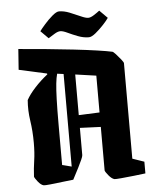

<svg xmlns="http://www.w3.org/2000/svg" viewBox="-56 -841 730 899"><g transform="rotate(-5 309.5 -391.5)"><path d="M73 -393Q87 -419 114.5 -449Q142 -479 175 -505L174 -509L43 -538L50 -635Q111 -630 178 -623.5Q245 -617 307 -610Q369 -603 417 -596Q465 -589 487 -584Q491 -584 503 -571Q515 -558 526 -544Q537 -530 537 -526V-77L592 -58V-3Q570 0 537.5 3.5Q505 7 478 9.5Q451 12 445 11Q432 7 418.5 -9.5Q405 -26 403 -33V-238L305 -242V-114Q305 -108 298 -92.5Q291 -77 281 -57L253 -3Q231 -1 200 3Q169 7 144 9.5Q119 12 113 11Q100 8 86.5 -9Q73 -26 71 -33Q73 -72 78.5 -108Q84 -144 84 -191Q84 -246 76.5 -295.5Q69 -345 73 -393ZM207 -76 251 -65V-500L221 -504Q216 -486 213 -458.5Q210 -431 208.5 -384.5Q207 -338 207 -263.5Q207 -189 207 -76ZM403 -479 305 -493V-302L403 -306ZM384 -661Q359 -661 333 -671Q307 -681 286 -691Q265 -701 253 -701Q241 -701 225 -691Q209 -681 196 -673L160 -709Q168 -720 186 -740.5Q204 -761 223.5 -777.5Q243 -794 255 -794Q278 -794 304.5 -783.5Q331 -773 354 -762.5Q377 -752 389 -752Q400 -752 415 -761.5Q430 -771 443 -781L480 -744Q473 -733 454.5 -713Q436 -693 416.5 -677Q397 -661 384 -661Z"/></g></svg>

Font: Grenze Gotisch
Style: Bold
Weight: 700
Designer: Renata Polastri
Foundry: Omnibus-Type
Version: Version 1.001